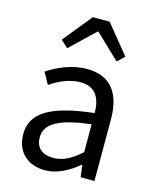

<svg xmlns="http://www.w3.org/2000/svg" viewBox="-124 -910 810 1006"><g transform="rotate(15 281.5 -407.0)"><path d="M217 13C284 13 345 -22 397 -65H400L408 0H483V-334C483 -469 428 -557 295 -557C207 -557 131 -518 82 -486L117 -423C160 -452 217 -481 280 -481C369 -481 392 -414 392 -344C161 -318 59 -259 59 -141C59 -43 126 13 217 13ZM243 -61C189 -61 147 -85 147 -147C147 -217 209 -262 392 -283V-132C339 -85 295 -61 243 -61ZM126 -671 165 -635 297 -761H301L433 -635L471 -671L344 -827H253Z"/></g></svg>

Font: Noto Sans Mono CJK HK
Style: Regular
Weight: 400
Designer: Ryoko NISHIZUKA 西塚涼子 (kana, bopomofo & ideographs); Paul D. Hunt (Latin, Greek & Cyrillic); Sandoll Communications 산돌커뮤니
Foundry: Adobe
Version: Version 2.004;hotconv 1.0.118;makeotfexe 2.5.65603